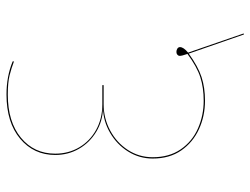

<svg xmlns="http://www.w3.org/2000/svg" viewBox="-110 -604 771 591"><g transform="rotate(-90 275.5 -308.5)"><path d="M465 57 406 -113Q366 -84 333.5 -73.5Q301 -63 261 -63Q214 -63 173.5 -81.5Q133 -100 108 -136Q83 -172 83 -224Q83 -265 104.5 -299.5Q126 -334 162 -355Q198 -376 238 -377Q198 -378 165 -398Q132 -418 113 -451Q94 -484 94 -524Q94 -590 144 -632Q194 -674 280 -674Q336 -674 382 -655V-651Q361 -659 339 -664.5Q317 -670 280 -670Q196 -670 147 -629.5Q98 -589 98 -524Q98 -483 117.5 -450Q137 -417 171.5 -398Q206 -379 250 -379H309V-375H250Q207 -375 169.5 -355Q132 -335 109.5 -300.5Q87 -266 87 -224Q87 -173 111.5 -137.5Q136 -102 176 -84.5Q216 -67 261 -67Q301 -67 333.5 -77.5Q366 -88 405 -117Q399 -134 399 -141Q399 -145 402.5 -148Q406 -151 411 -151Q417 -151 421.5 -148Q426 -145 426 -140Q426 -129 409 -115L468 56Z"/></g></svg>

Font: FiraGO Four
Style: Regular
Weight: 100
Designer: bBox Type
Foundry: bBox Type GmbH
Version: Version 1.001